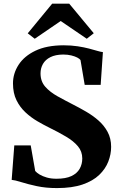

<svg xmlns="http://www.w3.org/2000/svg" viewBox="-20 -996 638 1028"><path d="M285 11Q225 11 176.5 0.5Q128 -10 94 -20.8Q60 -31.5 42.5 -33L56.5 -217.5H144.5L168.5 -80.5Q176.5 -71 192.2 -61.5Q208 -52 230.8 -45.5Q253.5 -39 282.5 -39Q332 -39 362.2 -53.2Q392.5 -67.5 406.5 -92.2Q420.5 -117 420.5 -147.5Q420.5 -185 397.2 -212.8Q374 -240.5 334 -264.2Q294 -288 243 -313Q213.5 -327.5 180 -347Q146.5 -366.5 116.8 -394Q87 -421.5 68.2 -459.5Q49.5 -497.5 49.5 -549.5Q49.5 -602.5 79.5 -649Q109.5 -695.5 169.2 -724.2Q229 -753 319 -753.5Q361.5 -753.5 395.8 -748.2Q430 -743 456.5 -736Q483 -729 501.5 -723.5Q520 -718 531 -717L519 -541.5H433.5L411 -674.5Q406.5 -681 393.8 -687.8Q381 -694.5 361.8 -699.2Q342.5 -704 318 -704Q276.5 -703.5 249.8 -690Q223 -676.5 210 -653.8Q197 -631 197 -603Q197 -560.5 222.2 -531.8Q247.5 -503 288 -480.5Q328.5 -458 374.5 -434.5Q406 -418.5 441 -398.2Q476 -378 506.5 -351.5Q537 -325 556 -290Q575 -255 575 -209.5Q575 -170 559.8 -130.8Q544.5 -91.5 511.2 -59.5Q478 -27.5 422.2 -8.2Q366.5 11 285 11ZM166 -788.5 128.5 -817.5 259.5 -976.5H350.5L482 -818L444.5 -788.5L305 -883.5Z"/></svg>

Font: Merriweather 72pt ExtraBold
Style: Regular
Weight: 800
Version: Version 2.100